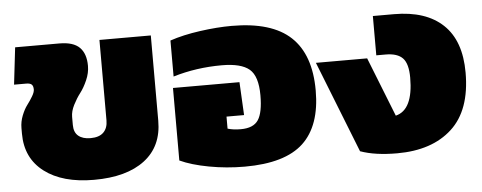

<svg xmlns="http://www.w3.org/2000/svg" viewBox="-43 -650 1909 760"><g transform="rotate(-5 912.0 -270.0)"><path d="M303.2 9.8Q178.2 9.8 106.2 -44.9Q34.2 -99.6 34.2 -196.8V-219.2Q34.2 -244.6 43.9 -269Q53.7 -293.5 65.2 -308.6Q76.7 -323.7 86.4 -340.1Q96.2 -356.4 96.2 -367.2Q96.2 -381.3 89.8 -387.2Q83.5 -393.1 67.9 -393.1H20L37.1 -540H212.9Q268.1 -540 293 -515.1Q317.9 -490.2 317.9 -441.9Q317.9 -413.6 305.4 -385.3Q293 -356.9 277.8 -337.2Q262.7 -317.4 250.2 -292.7Q237.8 -268.1 237.8 -246.1V-213.9Q237.8 -184.6 255.1 -170.2Q272.5 -155.8 303.2 -155.8Q337.9 -155.8 355 -172.9Q372.1 -189.9 372.1 -220.2V-540H576.2V-201.2Q576.2 -99.6 504.4 -44.9Q432.6 9.8 303.2 9.8Z M901.9 9.8Q829.1 9.8 759.8 -3.2Q690.4 -16.1 645.5 -37.1V-325.2H909.7L916.5 -193.8H846.7V-146Q869.1 -139.2 898.9 -139.2Q949.2 -139.2 968.5 -168.5Q987.8 -197.8 987.8 -266.1Q987.8 -342.3 955.1 -370.1Q922.4 -397.9 845.7 -397.9Q744.1 -397.9 651.9 -370.1V-513.2Q703.6 -530.8 772 -540.3Q840.3 -549.8 897.9 -549.8Q1057.1 -549.8 1132.3 -479.2Q1207.5 -408.7 1207.5 -266.1Q1207.5 -126.5 1134.8 -58.3Q1062 9.8 901.9 9.8Z M1507.3 9.8Q1419.4 9.8 1361.3 -11.2L1217.8 -375H1421.4L1514.6 -139.2Q1584.5 -156.2 1584.5 -284.2Q1584.5 -339.4 1563.5 -361.6Q1542.5 -383.8 1495.6 -383.8H1458.5V-540H1542.5Q1668.9 -540 1736.8 -475.8Q1804.7 -411.6 1804.7 -285.2Q1804.7 -135.7 1725.3 -63Q1646 9.8 1507.3 9.8Z"/></g></svg>

Font: Kanit ExtraBold
Style: Regular
Weight: 800
Designer: Katatrad Team
Foundry: CadsonDemak
Version: Version 1.000;PS 001.000;hotconv 1.0.88;makeotf.lib2.5.64775